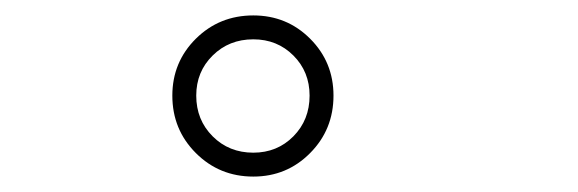

<svg xmlns="http://www.w3.org/2000/svg" viewBox="-20 -768 750 249"><path d="M308.5 -539Q264.5 -539 234 -569.5Q203.5 -600 203.5 -644Q203.5 -687.5 234 -717.8Q264.5 -748 308.5 -748Q352 -748 382.2 -717.8Q412.5 -687.5 412.5 -644Q412.5 -600 382.2 -569.5Q352 -539 308.5 -539ZM308.5 -570Q339.5 -570 360.5 -591.2Q381.5 -612.5 381.5 -644Q381.5 -675 360.5 -696Q339.5 -717 308.5 -717Q277 -717 255.8 -696Q234.5 -675 234.5 -644Q234.5 -612.5 255.8 -591.2Q277 -570 308.5 -570Z"/></svg>

Font: League Mono Thin
Style: Regular
Weight: 100
Width: 6
Designer: Tyler Finck
Foundry: The League of Moveable Type / Tyler Finck
Version: Version 2.300;RELEASE